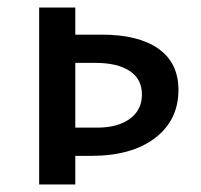

<svg xmlns="http://www.w3.org/2000/svg" viewBox="-20 -490 533 510"><path d="M454 -251Q454 -171 392 -123.5Q330 -76 222 -76H180V0H84V-470H180V-398H250Q348 -398 401 -360.5Q454 -323 454 -251ZM357 -239Q357 -280 324.5 -301.5Q292 -323 233 -323H180V-151H238Q293 -151 325 -174.5Q357 -198 357 -239Z"/></svg>

Font: Ysabeau SC Semibold
Style: Regular
Weight: 600
Designer: Christian Thalmann (Catharsis Fonts)
Version: Version 0.003